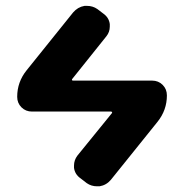

<svg xmlns="http://www.w3.org/2000/svg" viewBox="-20 -614 628 660"><path d="M502.9 -336.9Q524.4 -336.9 539.1 -322.3Q553.7 -307.6 553.7 -286.1Q553.7 -235.4 521.5 -195.3L361.3 3.9Q345.7 22.5 322.3 26.4Q317.4 26.4 313.5 26.4Q293.9 26.4 278.3 15.6L256.8 -1Q237.3 -14.6 234.4 -37.1Q234.4 -41 234.4 -44.9Q234.4 -63.5 246.1 -79.1L364.3 -224.6Q366.2 -226.6 365.2 -228.5Q364.3 -230.5 361.3 -230.5H89.8Q68.4 -230.5 53.7 -245.1Q39.1 -259.8 39.1 -281.2Q39.1 -332 71.3 -372.1L231.4 -571.3Q247.1 -589.8 270.5 -593.8Q275.4 -593.8 279.3 -593.8Q298.8 -593.8 314.5 -583L335 -567.4Q354.5 -553.7 357.4 -531.2Q357.4 -526.4 357.4 -522.5Q357.4 -503.9 345.7 -489.3L228.5 -342.8Q226.6 -340.8 227.5 -338.9Q228.5 -336.9 230.5 -336.9Z"/></svg>

Font: Gen Jyuu Gothic P Bold
Style: Bold
Weight: 700
Designer: [Source Han Sans]
Ryoko NISHIZUKA  (kana & ideographs); Paul D. Hunt (Latin, Greek & Cyrillic); Wenlong ZHANG  (bopomofo
Version: Version 1.002.20150607